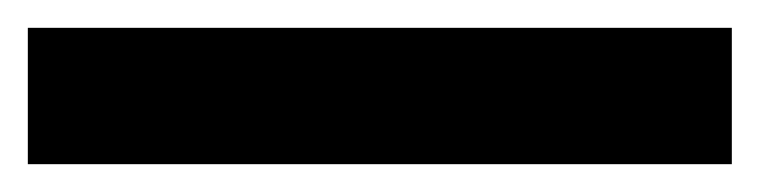

<svg xmlns="http://www.w3.org/2000/svg" viewBox="-23 -878 546 138"><path d="M503 -760H-3V-858H503Z"/></svg>

Font: Noto Sans Tangsa
Style: Bold
Weight: 700
Version: Version 1.504